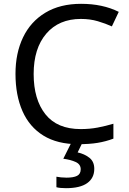

<svg xmlns="http://www.w3.org/2000/svg" viewBox="-20 -744 672 1004"><path d="M403 -645Q288 -645 222 -568Q156 -491 156 -357Q156 -224 217.5 -146.5Q279 -69 402 -69Q449 -69 491 -77Q533 -85 573 -97V-19Q533 -4 490.5 3Q448 10 389 10Q280 10 207 -35Q134 -80 97.5 -163Q61 -246 61 -358Q61 -466 100.5 -548.5Q140 -631 217 -677.5Q294 -724 404 -724Q517 -724 601 -682L565 -606Q532 -621 491.5 -633Q451 -645 403 -645ZM473 139Q473 187 436 213.5Q399 240 325 240Q293 240 275 235V180Q284 182 299 183.5Q314 185 328 185Q364 185 383 175.5Q402 166 402 141Q402 115 375.5 103Q349 91 311 86L354 0H412L386 53Q422 61 447.5 81Q473 101 473 139Z"/></svg>

Font: Noto IKEA Latin
Style: Regular
Weight: 400
Designer: Monotype Design Team
Foundry: Monotype Imaging Inc.
Version: Version 1.0